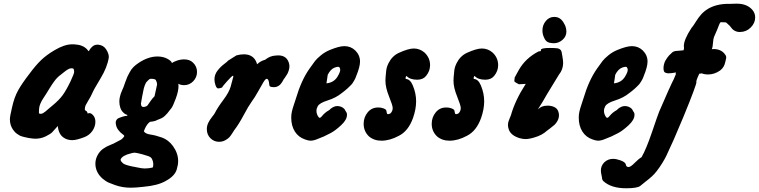

<svg xmlns="http://www.w3.org/2000/svg" viewBox="-20 -757 4083 1033"><path d="M451.2 -146.5Q452.1 -146.5 455.6 -147.5Q459 -148.4 461.9 -148.4Q473.6 -148.4 486.3 -129.9Q493.2 -117.2 493.2 -101.6Q493.2 -76.2 477.1 -52.7Q460.9 -29.3 432.6 -18.6Q390.6 -2.9 369.1 -2.9Q341.8 -2.9 322.3 -16.6Q294.9 -35.2 291 -79.1Q270.5 -55.7 261.2 -45.9Q252 -36.1 226.1 -23.4Q200.2 -10.7 169.9 -10.7Q159.2 -10.7 133.8 -14.6Q132.8 -14.6 122.6 -17.1Q112.3 -19.5 109.4 -20Q106.4 -20.5 97.2 -23.4Q87.9 -26.4 83.5 -29.3Q79.1 -32.2 72.3 -36.6Q65.4 -41 60.1 -46.9Q54.7 -52.7 49.8 -59.6Q33.2 -84 33.2 -115.2Q33.2 -130.9 44.9 -179.7Q56.6 -233.4 77.6 -271Q98.6 -308.6 138.7 -360.4Q171.9 -405.3 200.7 -433.1Q229.5 -460.9 272.5 -486.3Q326.2 -518.6 368.2 -518.6H377.9Q389.6 -517.6 399.4 -516.1Q409.2 -514.6 417 -511.7Q424.8 -508.8 430.2 -505.9Q435.5 -502.9 440.4 -499Q445.3 -495.1 447.3 -492.7Q449.2 -490.2 452.6 -486.3Q456.1 -482.4 457 -481.4Q458 -481.4 462.9 -490.2Q467.8 -499 478.5 -507.8Q489.3 -516.6 503.9 -516.6H508.8Q537.1 -513.7 551.3 -491.2Q565.4 -468.8 565.4 -451.2V-448.2Q557.6 -395.5 520.5 -334.5Q483.4 -273.4 475.6 -253.9Q467.8 -236.3 457 -219.2Q446.3 -202.1 441.4 -191.9Q436.5 -181.6 436.5 -170.9V-166Q436.5 -164.1 443.4 -160.2Q450.2 -156.2 451.2 -146.5ZM190.4 -146.5Q196.3 -144.5 199.2 -144.5Q205.1 -144.5 211.9 -148.4Q218.8 -152.3 224.6 -157.2Q230.5 -162.1 242.7 -172.9Q254.9 -183.6 263.7 -190.4Q297.9 -218.8 316.9 -244.6Q335.9 -270.5 359.4 -319.3Q378.9 -361.3 378.9 -369.1Q378.9 -385.7 373 -388.7Q370.1 -389.6 364.3 -389.6Q359.4 -389.6 355 -388.2Q350.6 -386.7 344.7 -383.3Q338.9 -379.9 335 -377Q331.1 -374 322.3 -367.2Q313.5 -360.4 307.6 -355.5Q296.9 -347.7 288.6 -339.4Q280.3 -331.1 272.9 -320.8Q265.6 -310.5 260.7 -303.7Q255.9 -296.9 246.6 -281.7Q237.3 -266.6 231.4 -256.8Q226.6 -249 217.3 -234.9Q208 -220.7 204.6 -214.8Q201.2 -209 196.8 -198.2Q192.4 -187.5 190.9 -176.8Q189.5 -166 189.5 -151.4Q189.5 -146.5 190.4 -146.5Z M970.7 -298.8Q952.1 -298.8 939.5 -306.6Q940.4 -302.7 940.4 -293.9Q940.4 -266.6 925.8 -227.1Q911.1 -187.5 903.3 -176.8Q900.4 -173.8 892.6 -163.1Q884.8 -152.3 880.4 -147.5Q876 -142.6 868.2 -134.8Q860.4 -127 851.1 -122.1Q841.8 -117.2 830.1 -113.3Q816.4 -105.5 802.2 -103.5Q788.1 -101.6 787.1 -101.6Q771.5 -90.8 759.8 -65.4L753.9 -50.8Q761.7 -37.1 789.1 -33.2Q816.4 -29.3 851.1 -17.1Q885.7 -4.9 910.2 28.3Q938.5 67.4 938.5 109.4Q938.5 129.9 930.7 155.3Q919.9 190.4 873 215.8Q830.1 241.2 752 248Q710.9 252.9 683.6 252.9Q639.6 252.9 600.6 239.3Q576.2 230.5 563.5 225.1Q550.8 219.7 533.2 205.1Q515.6 190.4 504.9 170.9Q493.2 148.4 493.2 124Q493.2 99.6 504.9 78.1Q516.6 56.6 534.2 43.9Q551.8 31.2 573.2 22.9Q594.7 14.6 601.6 9.8Q611.3 3.9 622.1 -1Q632.8 -5.9 636.7 -9.8Q649.4 -22.5 648.4 -25.4Q648.4 -29.3 638.2 -36.1Q627.9 -43 616.2 -58.1Q604.5 -73.2 602.5 -95.7Q602.5 -113.3 617.2 -121.1Q648.4 -133.8 663.1 -133.8H666L663.1 -139.6Q660.2 -140.6 655.8 -142.1Q651.4 -143.6 641.6 -153.3Q631.8 -163.1 627 -178.7Q622.1 -193.4 622.1 -210.9Q622.1 -221.7 624.5 -233.4Q627 -245.1 629.4 -252Q631.8 -258.8 637.2 -271.5Q642.6 -284.2 644.5 -288.1Q645.5 -291 653.8 -314.5Q662.1 -337.9 665.5 -344.7Q668.9 -351.6 677.7 -368.2Q686.5 -384.8 697.8 -396Q709 -407.2 723.6 -417Q776.4 -453.1 827.1 -453.1Q856.4 -453.1 878.4 -441.9Q900.4 -430.7 905.3 -418Q912.1 -423.8 931.6 -430.7Q951.2 -437.5 970.7 -437.5Q1001 -437.5 1018.6 -419.9Q1040 -399.4 1040 -370.1Q1040 -340.8 1019.5 -319.8Q999 -298.8 970.7 -298.8ZM628.9 100.6Q627.9 105.5 632.8 112.3Q635.7 116.2 639.2 119.1Q642.6 122.1 645 124Q647.5 126 653.3 127.9Q659.2 129.9 661.6 130.9Q664.1 131.8 673.3 134.3Q682.6 136.7 687.5 137.7Q696.3 138.7 719.7 144Q743.2 149.4 758.8 149.4Q779.3 149.4 800.8 144.5Q804.7 140.6 804.7 127.9Q804.7 112.3 796.9 96.7Q794.9 93.8 792.5 91.3Q790 88.9 787.6 87.4Q785.2 85.9 780.3 84Q775.4 82 772 81.1Q768.6 80.1 760.3 77.6Q752 75.2 746.1 73.2Q712.9 64.5 705.1 64.5Q695.3 64.5 683.6 68.4Q638.7 79.1 628.9 100.6ZM759.8 -182.6Q769.5 -184.6 774.4 -190.9Q779.3 -197.3 788.6 -211.4Q797.9 -225.6 811.5 -239.3Q825.2 -301.8 825.2 -302.7Q825.2 -313.5 818.4 -326.2Q813.5 -333 793.9 -333Q786.1 -333 784.2 -331.1Q779.3 -327.1 774.9 -322.8Q770.5 -318.4 767.6 -314.9Q764.6 -311.5 762.2 -305.2Q759.8 -298.8 758.3 -295.9Q756.8 -293 754.4 -283.7Q752 -274.4 751.5 -271Q751 -267.6 748.5 -255.4Q746.1 -243.2 745.1 -239.3Q738.3 -203.1 738.3 -200.2Q738.3 -176.8 759.8 -182.6Z M1158.2 5.9Q1131.8 5.9 1112.3 -13.2Q1092.8 -32.2 1092.8 -62.5Q1092.8 -80.1 1100.6 -96.2Q1108.4 -112.3 1120.6 -127.4Q1132.8 -142.6 1135.7 -148.4Q1150.4 -177.7 1181.2 -218.8Q1211.9 -259.8 1220.7 -290Q1235.4 -341.8 1235.4 -344.7Q1235.4 -348.6 1233.4 -349.6Q1228.5 -349.6 1202.6 -320.8Q1176.8 -292 1174.8 -286.1Q1160.2 -281.2 1154.3 -281.2Q1145.5 -281.2 1139.6 -297.9Q1133.8 -314.5 1133.8 -329.1Q1133.8 -355.5 1149.9 -376.5Q1166 -397.5 1185.5 -412.1Q1205.1 -426.8 1207 -430.7L1252 -459Q1273.4 -464.8 1292 -464.8Q1348.6 -464.8 1363.3 -411.1Q1380.9 -428.7 1406.2 -435.5Q1408.2 -436.5 1415.5 -441.9Q1422.9 -447.3 1434.6 -452.1Q1446.3 -457 1461.9 -458Q1463.9 -458 1468.8 -458.5Q1473.6 -459 1476.6 -459Q1514.6 -459 1529.3 -430.7Q1537.1 -416 1537.1 -399.4Q1537.1 -388.7 1533.2 -377Q1529.3 -365.2 1525.9 -359.4Q1522.5 -353.5 1514.2 -341.3Q1505.9 -329.1 1504.9 -328.1L1502.9 -324.2Q1501 -320.3 1499 -317.4Q1497.1 -314.5 1493.7 -309.6Q1490.2 -304.7 1486.8 -301.3Q1483.4 -297.9 1478.5 -294.9Q1473.6 -292 1467.8 -290Q1461.9 -288.1 1455.1 -288.1H1449.2Q1435.5 -289.1 1432.1 -292.5Q1428.7 -295.9 1428.2 -305.7Q1427.7 -315.4 1424.8 -323.2Q1420.9 -333 1415 -333Q1408.2 -333 1397 -314.5Q1385.7 -295.9 1367.7 -263.2Q1349.6 -230.5 1334 -210Q1316.4 -185.5 1290.5 -136.7Q1264.6 -87.9 1240.2 -56.6Q1238.3 -53.7 1230 -40.5Q1221.7 -27.3 1214.4 -19Q1207 -10.7 1191.9 -2.4Q1176.8 5.9 1158.2 5.9Z M1736.3 -308.6Q1776.4 -312.5 1795.9 -344.7Q1810.5 -369.1 1810.5 -380.9Q1810.5 -388.7 1805.7 -395.5Q1800.8 -400.4 1781.2 -393.6Q1758.8 -385.7 1743.2 -354.5Q1742.2 -348.6 1740.2 -333.5Q1738.3 -318.4 1736.3 -308.6ZM1699.2 -123Q1703.1 -123 1707.5 -127Q1711.9 -130.9 1715.8 -136.2Q1719.7 -141.6 1729.5 -149.9Q1739.3 -158.2 1752 -165L1757.8 -170.9Q1764.6 -176.8 1774.4 -181.6Q1784.2 -186.5 1795.9 -186.5Q1796.9 -186.5 1799.8 -186Q1802.7 -185.5 1804.7 -185.5Q1816.4 -183.6 1825.2 -177.2Q1834 -170.9 1835.9 -166L1838.9 -160.2Q1845.7 -151.4 1846.7 -144.5V-138.7Q1846.7 -112.3 1814.9 -83Q1783.2 -53.7 1758.8 -41Q1734.4 -28.3 1719.7 -21.5H1718.8Q1714.8 -20.5 1691.4 -10.3Q1668 0 1650.4 0Q1639.6 0 1621.1 -6.8Q1585.9 -18.6 1566.4 -49.3Q1546.9 -80.1 1546.9 -124Q1546.9 -140.6 1550.3 -156.2Q1553.7 -171.9 1561.5 -194.8Q1569.3 -217.8 1571.3 -224.6Q1600.6 -324.2 1644.5 -386.7Q1665 -416 1674.8 -428.7Q1684.6 -441.4 1706.5 -459.5Q1728.5 -477.5 1754.9 -488.3Q1804.7 -508.8 1833 -508.8Q1867.2 -508.8 1891.6 -485.4Q1917 -460 1917 -425.8Q1917 -397.5 1896.5 -347.7Q1892.6 -335.9 1886.7 -325.7Q1880.9 -315.4 1876.5 -309.1Q1872.1 -302.7 1862.3 -293.5Q1852.5 -284.2 1849.1 -280.8Q1845.7 -277.3 1833.5 -267.6Q1821.3 -257.8 1818.4 -255.9Q1787.1 -230.5 1743.2 -216.8Q1699.2 -203.1 1689.5 -185.5Q1682.6 -172.9 1682.6 -160.2Q1682.6 -150.4 1686 -141.6Q1689.5 -132.8 1693.4 -127.9Q1697.3 -123 1699.2 -123Z M2163.1 -332Q2186.5 -332 2201.2 -296.9Q2218.8 -254.9 2218.8 -211.9Q2218.8 -169.9 2202.1 -122.1Q2176.8 -51.8 2126 -26.4Q2077.1 0 2032.2 0Q1992.2 0 1964.8 -23.4Q1936.5 -50.8 1936.5 -90.8Q1936.5 -126 1958 -152.3Q1979.5 -178.7 2013.7 -178.7Q2026.4 -178.7 2033.2 -176.8Q2045.9 -173.8 2051.8 -169.9Q2057.6 -166 2058.6 -162.6Q2059.6 -159.2 2060.5 -152.3Q2061.5 -136.7 2080.1 -146.5Q2092.8 -158.2 2092.8 -175.8Q2092.8 -189.5 2073.2 -237.8Q2053.7 -286.1 2053.7 -322.3Q2053.7 -336.9 2054.7 -343.8Q2055.7 -347.7 2056.6 -363.8Q2057.6 -379.9 2060.5 -391.6Q2063.5 -403.3 2070.3 -417Q2089.8 -456.1 2126 -472.7Q2177.7 -496.1 2206.1 -496.1Q2238.3 -496.1 2263.7 -474.6Q2293.9 -446.3 2293.9 -406.2Q2293.9 -375 2272.5 -348.6Q2255.9 -328.1 2224.6 -328.1Q2185.5 -328.1 2167 -348.6Q2160.2 -341.8 2163.1 -332Z M2529.3 -332Q2552.7 -332 2567.4 -296.9Q2585 -254.9 2585 -211.9Q2585 -169.9 2568.4 -122.1Q2543 -51.8 2492.2 -26.4Q2443.4 0 2398.4 0Q2358.4 0 2331.1 -23.4Q2302.7 -50.8 2302.7 -90.8Q2302.7 -126 2324.2 -152.3Q2345.7 -178.7 2379.9 -178.7Q2392.6 -178.7 2399.4 -176.8Q2412.1 -173.8 2418 -169.9Q2423.8 -166 2424.8 -162.6Q2425.8 -159.2 2426.8 -152.3Q2427.7 -136.7 2446.3 -146.5Q2459 -158.2 2459 -175.8Q2459 -189.5 2439.5 -237.8Q2419.9 -286.1 2419.9 -322.3Q2419.9 -336.9 2420.9 -343.8Q2421.9 -347.7 2422.9 -363.8Q2423.8 -379.9 2426.8 -391.6Q2429.7 -403.3 2436.5 -417Q2456.1 -456.1 2492.2 -472.7Q2543.9 -496.1 2572.3 -496.1Q2604.5 -496.1 2629.9 -474.6Q2660.2 -446.3 2660.2 -406.2Q2660.2 -375 2638.7 -348.6Q2622.1 -328.1 2590.8 -328.1Q2551.8 -328.1 2533.2 -348.6Q2526.4 -341.8 2529.3 -332Z M3027.3 -587.9Q3027.3 -560.5 3006.3 -542.5Q2985.4 -524.4 2960 -524.4Q2956.1 -524.4 2952.1 -524.9Q2948.2 -525.4 2943.8 -525.9Q2939.5 -526.4 2935.5 -527.3Q2916 -532.2 2907.2 -554.7Q2898.4 -573.2 2898.4 -592.8Q2898.4 -622.1 2916.5 -644Q2934.6 -666 2961.9 -666Q2981.4 -666 2994.6 -655.8Q3007.8 -645.5 3015.6 -628.9Q3019.5 -623 3022 -616.2Q3024.4 -609.4 3025.9 -602.1Q3027.3 -594.7 3027.3 -587.9ZM2771.5 -380.9Q2807.6 -444.3 2877.9 -480.5Q2879.9 -481.4 2885.7 -481.4Q2890.6 -482.4 2890.6 -483.4Q2889.6 -484.4 2889.6 -487.3Q2889.6 -499 2937.5 -499Q2963.9 -499 2979.5 -497.1Q2999 -493.2 3002 -475.6Q3002 -474.6 3005.9 -453.1Q3009.8 -431.6 3009.8 -418.9Q3009.8 -382.8 2987.3 -355.5Q2979.5 -341.8 2949.7 -293.9Q2919.9 -246.1 2900.4 -210.9Q2894.5 -200.2 2885.7 -187.5Q2877 -174.8 2875 -168.9Q2892.6 -188.5 2924.8 -188.5H2932.6Q2978.5 -184.6 2985.4 -151.4Q2987.3 -146.5 2987.3 -136.7Q2987.3 -121.1 2979.5 -106.9Q2971.7 -92.8 2962.9 -85Q2954.1 -77.1 2940.4 -66.9Q2926.8 -56.6 2922.9 -53.7Q2896.5 -29.3 2855.5 -17.6Q2827.1 -8.8 2806.6 -8.8Q2793 -8.8 2775.4 -13.7Q2731.4 -27.3 2718.8 -56.6Q2712.9 -71.3 2712.9 -83Q2712.9 -93.8 2715.8 -103.5Q2718.8 -113.3 2723.1 -123Q2727.5 -132.8 2728.5 -135.7Q2751 -216.8 2808.6 -305.7L2771.5 -303.7Q2748 -315.4 2747.1 -320.3Q2747.1 -322.3 2749 -339.8Z M3283.2 -308.6Q3323.2 -312.5 3342.8 -344.7Q3357.4 -369.1 3357.4 -380.9Q3357.4 -388.7 3352.5 -395.5Q3347.7 -400.4 3328.1 -393.6Q3305.7 -385.7 3290 -354.5Q3289.1 -348.6 3287.1 -333.5Q3285.2 -318.4 3283.2 -308.6ZM3246.1 -123Q3250 -123 3254.4 -127Q3258.8 -130.9 3262.7 -136.2Q3266.6 -141.6 3276.4 -149.9Q3286.1 -158.2 3298.8 -165L3304.7 -170.9Q3311.5 -176.8 3321.3 -181.6Q3331.1 -186.5 3342.8 -186.5Q3343.8 -186.5 3346.7 -186Q3349.6 -185.5 3351.6 -185.5Q3363.3 -183.6 3372.1 -177.2Q3380.9 -170.9 3382.8 -166L3385.7 -160.2Q3392.6 -151.4 3393.6 -144.5V-138.7Q3393.6 -112.3 3361.8 -83Q3330.1 -53.7 3305.7 -41Q3281.2 -28.3 3266.6 -21.5H3265.6Q3261.7 -20.5 3238.3 -10.3Q3214.8 0 3197.3 0Q3186.5 0 3168 -6.8Q3132.8 -18.6 3113.3 -49.3Q3093.8 -80.1 3093.8 -124Q3093.8 -140.6 3097.2 -156.2Q3100.6 -171.9 3108.4 -194.8Q3116.2 -217.8 3118.2 -224.6Q3147.5 -324.2 3191.4 -386.7Q3211.9 -416 3221.7 -428.7Q3231.4 -441.4 3253.4 -459.5Q3275.4 -477.5 3301.8 -488.3Q3351.6 -508.8 3379.9 -508.8Q3414.1 -508.8 3438.5 -485.4Q3463.9 -460 3463.9 -425.8Q3463.9 -397.5 3443.4 -347.7Q3439.5 -335.9 3433.6 -325.7Q3427.7 -315.4 3423.3 -309.1Q3418.9 -302.7 3409.2 -293.5Q3399.4 -284.2 3396 -280.8Q3392.6 -277.3 3380.4 -267.6Q3368.2 -257.8 3365.2 -255.9Q3334 -230.5 3290 -216.8Q3246.1 -203.1 3236.3 -185.5Q3229.5 -172.9 3229.5 -160.2Q3229.5 -150.4 3232.9 -141.6Q3236.3 -132.8 3240.2 -127.9Q3244.1 -123 3246.1 -123Z M3617.2 -367.2Q3616.2 -367.2 3610.4 -366.2Q3604.5 -365.2 3594.7 -363.8Q3585 -362.3 3574.2 -362.3Q3560.5 -364.3 3555.7 -368.7Q3550.8 -373 3549.8 -385.7V-390.6Q3549.8 -401.4 3552.7 -412.1Q3555.7 -422.9 3559.6 -430.2Q3563.5 -437.5 3569.8 -446.3Q3576.2 -455.1 3580.1 -459Q3584 -462.9 3590.8 -469.2Q3597.7 -475.6 3598.6 -476.6Q3604.5 -480.5 3613.3 -482.4L3657.2 -486.3Q3660.2 -492.2 3660.2 -499Q3660.2 -500 3659.7 -503.4Q3659.2 -506.8 3659.2 -508.8Q3659.2 -543.9 3700.2 -606.4Q3700.2 -608.4 3702.1 -608.4Q3710.9 -619.1 3724.1 -640.6Q3737.3 -662.1 3752.4 -679.2Q3767.6 -696.3 3790 -710Q3835.9 -736.3 3897.5 -736.3H3910.2Q3915 -736.3 3926.3 -736.8Q3937.5 -737.3 3943.4 -737.3Q4001 -737.3 4029.3 -702.1Q4043 -685.5 4043 -663.1Q4043 -632.8 4019 -608.9Q3995.1 -585 3961.9 -585H3955.1Q3943.4 -585.9 3934.1 -590.8Q3924.8 -595.7 3919.9 -601.1Q3915 -606.4 3911.1 -611.8Q3907.2 -617.2 3906.2 -618.2Q3900.4 -623 3895.5 -627.9Q3890.6 -632.8 3888.7 -634.3Q3886.7 -635.7 3883.8 -636.7L3857.4 -637.7Q3853.5 -633.8 3851.6 -629.9Q3849.6 -626 3847.7 -620.6Q3845.7 -615.2 3838.9 -598.1Q3832 -581.1 3821.3 -557.6Q3817.4 -546.9 3815.9 -524.9Q3814.5 -502.9 3809.6 -492.2Q3810.5 -492.2 3813.5 -492.7Q3816.4 -493.2 3818.4 -493.2Q3863.3 -493.2 3883.8 -460Q3889.6 -450.2 3885.7 -438.5Q3884.8 -436.5 3882.3 -423.8Q3879.9 -411.1 3873.5 -399.4Q3867.2 -387.7 3854.5 -377.9Q3824.2 -356.4 3790 -356.4Q3769.5 -356.4 3755.9 -362.3L3742.2 -360.4Q3730.5 -335 3728 -326.2Q3725.6 -317.4 3726.6 -313.5Q3727.5 -309.6 3710.4 -263.2Q3693.4 -216.8 3657.2 -128.9Q3611.3 -19.5 3604.5 -4.9Q3596.7 10.7 3584.5 38.6Q3572.3 66.4 3564.9 81.5Q3557.6 96.7 3543.9 119.1Q3530.3 141.6 3513.7 163.1Q3500 180.7 3485.4 193.8Q3470.7 207 3452.6 220.7Q3434.6 234.4 3424.8 243.2Q3409.2 255.9 3348.6 255.9Q3268.6 255.9 3226.6 217.8Q3218.8 210 3218.8 198.2Q3218.8 196.3 3215.8 183.1Q3212.9 169.9 3212.9 160.2Q3212.9 134.8 3231.4 116.2Q3251 97.7 3278.3 97.7Q3295.9 97.7 3317.4 105.5Q3332 110.4 3339.4 116.7Q3346.7 123 3347.2 128.4Q3347.7 133.8 3351.1 137.7Q3354.5 141.6 3362.3 141.6Q3373 141.6 3395 119.1Q3417 96.7 3431.6 88.9Q3457 44.9 3488.3 -47.4Q3519.5 -139.6 3526.4 -156.2Q3558.6 -230.5 3576.2 -270Q3593.8 -309.6 3596.7 -314.5Q3599.6 -319.3 3603.5 -327.6Q3607.4 -335.9 3616.2 -357.4Q3614.3 -362.3 3616.2 -365.2L3617.2 -366.2Z"/></svg>

Font: Essays1743
Style: BoldItalic
Weight: 700
Italic angle: -10°
Designer: Based on the typeface in a 1743 English translation of the essays of Montaigne.  PostScript/TrueType font designed by Jo
Version: Version 002.100